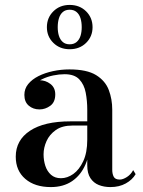

<svg xmlns="http://www.w3.org/2000/svg" viewBox="-20 -750 579 780"><path d="M428.5 10Q402.5 10 381.2 1.5Q360 -7 347.2 -26.5Q334.5 -46 334.5 -78V-304.5Q334.5 -340.5 328.2 -373.5Q322 -406.5 302.2 -427.5Q282.5 -448.5 242.5 -448.5Q220.5 -448.5 196.2 -443.5Q172 -438.5 151 -428.2Q130 -418 116.8 -402.2Q103.5 -386.5 103.5 -364.5H80Q80 -391.5 98.8 -407.8Q117.5 -424 140.5 -424Q165 -424 184.8 -409Q204.5 -394 204.5 -366.5Q204.5 -335 184.2 -320.2Q164 -305.5 140.5 -305.5Q114.5 -305.5 96.8 -320.8Q79 -336 79 -364.5Q79 -389.5 94.5 -408.5Q110 -427.5 136.2 -440.8Q162.5 -454 195.2 -461Q228 -468 262 -468Q333 -468 370.5 -444.8Q408 -421.5 422 -384.2Q436 -347 436 -304.5V-60Q436 -43.5 442 -32Q448 -20.5 466.5 -20.5Q479.5 -20.5 495.8 -31Q512 -41.5 521 -59L531 -42.5Q517.5 -19.5 491 -4.8Q464.5 10 428.5 10ZM186.5 10Q121.5 10 82.8 -23.2Q44 -56.5 44 -113.5Q44 -180.5 101.8 -218.8Q159.5 -257 266 -257H381V-240H275Q232.5 -240 206.8 -221.8Q181 -203.5 169 -176.8Q157 -150 157 -123Q157 -98.5 164.2 -76.2Q171.5 -54 187.2 -40Q203 -26 227.5 -26Q253.5 -26 277.8 -43.2Q302 -60.5 318.2 -95.2Q334.5 -130 334.5 -182.5H346Q346 -125 327.2 -81.8Q308.5 -38.5 273 -14.2Q237.5 10 186.5 10ZM263 -550Q223 -550 196.8 -575.8Q170.5 -601.5 170.5 -639.5Q170.5 -678 196.8 -704Q223 -730 263 -730Q303.5 -730 329.8 -704Q356 -678 356 -639.5Q356 -601.5 329.8 -575.8Q303.5 -550 263 -550ZM263 -570Q280 -570 291 -579.2Q302 -588.5 307 -604Q312 -619.5 312 -639.5Q312 -660 307 -676Q302 -692 291 -701.2Q280 -710.5 263 -710.5Q246 -710.5 235.2 -701.2Q224.5 -692 219.5 -676Q214.5 -660 214.5 -639.5Q214.5 -619.5 219.5 -604Q224.5 -588.5 235.2 -579.2Q246 -570 263 -570Z"/></svg>

Font: Bodoni Moda Medium
Style: Regular
Weight: 500
Designer: Owen Earl
Foundry: indestructible type
Version: Version 2.005